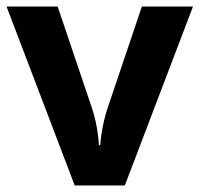

<svg xmlns="http://www.w3.org/2000/svg" viewBox="-20 -566 609 586"><path d="M208 0 0 -546H156L261 -235Q267 -217 271.5 -197Q276 -177 278.5 -158Q281 -139 282 -123H286Q287 -140 290 -159Q293 -178 297.5 -197.5Q302 -217 308 -235L413 -546H569L361 0Z"/></svg>

Font: Noto Sans Myanmar
Style: Regular
Weight: 400
Designer: Monotype Design Team
Foundry: Monotype Imaging Inc.
Version: Version 2.107